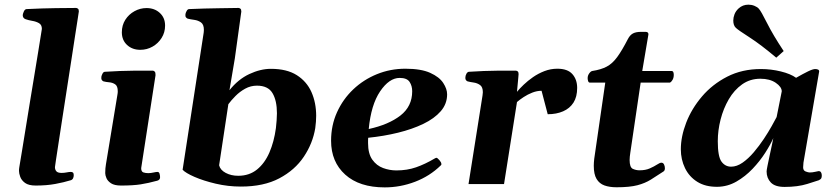

<svg xmlns="http://www.w3.org/2000/svg" viewBox="-20 -790 3577 824"><path d="M65.4 -87.9Q68.4 -106 75 -145.8Q81.5 -185.5 90.1 -238.8Q98.6 -292 108.2 -350.3Q117.7 -408.7 127 -464.4Q136.2 -520 143.6 -565.7Q150.9 -611.3 155.3 -638.4Q159.7 -665.5 159.7 -666Q159.7 -683.6 147.2 -690.7Q134.8 -697.8 118.7 -700.4Q102.5 -703.1 90.1 -707.5Q77.6 -711.9 77.6 -725.1Q77.6 -729.5 82 -740Q86.4 -750.5 94.2 -751Q163.1 -754.4 220 -755.1Q276.9 -755.9 306.2 -755.9Q310.1 -755.9 314.2 -752.9Q318.4 -750 318.4 -741.2Q318.4 -740.2 314 -711.9Q309.6 -683.6 302.2 -636.2Q294.9 -588.9 285.9 -530Q276.9 -471.2 267.1 -408.7Q257.3 -346.2 248.3 -287.1Q239.3 -228 231.9 -180.2Q224.6 -132.3 220.2 -103.5Q215.8 -74.7 215.8 -72.8Q215.8 -62 221.9 -54.9Q228 -47.9 244.6 -47.9Q254.9 -47.9 265.6 -50Q276.4 -52.2 283.7 -52.2Q288.1 -52.2 292.2 -50Q296.4 -47.9 296.4 -37.1Q296.4 -31.2 293.7 -25.1Q291 -19 284.2 -16.6Q253.9 -7.3 217 -0.5Q180.2 6.3 133.3 6.3Q103 6.3 87.6 -4.9Q72.3 -16.1 66.9 -31Q61.5 -45.9 61.5 -56.6Q61.5 -64.5 62.7 -71.5Q64 -78.6 65.4 -87.9Z M499.5 6.3Q471.2 6.3 456.5 -3.4Q441.9 -13.2 436.8 -25.6Q431.6 -38.1 431.6 -46.9Q431.6 -67.9 434.6 -84.5L483.9 -383.3Q484.9 -387.7 485.1 -391.4Q485.4 -395 485.4 -398.4Q485.4 -420.4 474.4 -428Q463.4 -435.5 449 -436.8Q434.6 -438 423.8 -440.9Q418.9 -443.4 416.5 -447.3Q414.1 -451.2 415 -460.4Q416 -466.3 419.9 -473.9Q423.8 -481.4 429.7 -481.9Q498 -486.3 552.2 -486.6Q606.4 -486.8 635.7 -486.8Q639.6 -486.8 643.8 -482.9Q647.9 -479 647.5 -467.3L585.9 -68.4Q585.9 -53.2 595.5 -50Q605 -46.9 616.2 -46.9Q627 -46.9 638.4 -49.6Q649.9 -52.2 655.8 -52.2Q662.6 -52.2 664.8 -44.2Q667 -36.1 667 -29.3Q667 -18.1 655.3 -14.6Q616.2 -3.9 583.7 1.2Q551.3 6.3 499.5 6.3ZM582 -576.2Q547.9 -576.2 525.4 -596.9Q502.9 -617.7 502.9 -651.4Q502.9 -681.6 517.8 -705.1Q532.7 -728.5 557.1 -741.9Q581.5 -755.4 608.9 -755.4Q643.1 -755.4 665.8 -734.6Q688.5 -713.9 688.5 -680.2Q688.5 -650.9 673.6 -627.2Q658.7 -603.5 634.5 -589.8Q610.4 -576.2 582 -576.2Z M763.7 -61.5 854 -648.9Q854.5 -651.4 854.5 -653.3Q854.5 -655.3 854.7 -657.5Q855 -659.7 855 -661.6Q855 -685.1 842.5 -693.8Q830.1 -702.6 813.5 -704.8Q796.9 -707 785.2 -710Q780.3 -712.4 777.6 -716.3Q774.9 -720.2 775.9 -729.5Q776.9 -735.4 781 -742.9Q785.2 -750.5 791 -751Q859.9 -753.9 917 -754.6Q974.1 -755.4 1003.4 -755.9Q1007.3 -755.9 1011.5 -752.9Q1015.6 -750 1015.6 -741.2Q1015.6 -740.2 1015.6 -739Q1015.6 -737.8 1015.1 -736.3L987.8 -539.1L964.8 -402.8Q1002 -449.7 1050 -472.2Q1098.1 -494.6 1142.6 -494.6Q1210.9 -494.6 1253.7 -467.5Q1296.4 -440.4 1316.7 -394.8Q1336.9 -349.1 1336.9 -293Q1336.9 -269 1333 -240.2Q1322.3 -174.8 1283.9 -117.4Q1245.6 -60.1 1178.7 -24.7Q1111.8 10.7 1013.7 10.7Q958.5 10.7 905.8 -1.7Q853 -14.2 814.5 -31Q775.9 -47.9 763.7 -61.5ZM960 -342.8 920.4 -80.6Q925.3 -60.5 948.5 -48.1Q971.7 -35.6 1002.4 -35.6Q1049.8 -35.6 1083 -62.5Q1116.2 -89.4 1136.2 -135.5Q1156.2 -181.6 1164.1 -240.2Q1166 -257.3 1167.2 -273.2Q1168.5 -289.1 1168.5 -303.7Q1168.5 -358.4 1149.4 -390.4Q1130.4 -422.4 1082.5 -422.4Q1055.7 -422.4 1032.2 -409.4Q1008.8 -396.5 990.5 -377.9Q972.2 -359.4 960 -342.8Z M1898.9 -385.3Q1898.9 -344.2 1871.6 -312.7Q1844.2 -281.2 1796.6 -258.3Q1749 -235.4 1688.2 -220.5Q1627.4 -205.6 1560.1 -198.7Q1559.6 -193.4 1559.6 -187.5Q1559.6 -181.6 1559.6 -175.8Q1559.6 -130.4 1577.9 -104.7Q1596.2 -79.1 1624.3 -68.8Q1652.3 -58.6 1681.2 -58.6Q1727.1 -58.6 1765.6 -72Q1804.2 -85.4 1845.7 -109.9Q1847.7 -110.8 1849.4 -111.8Q1851.1 -112.8 1853 -112.8Q1856.9 -112.8 1865.5 -103Q1874 -93.3 1874 -87.4Q1874 -86.9 1874.3 -86.4Q1874.5 -85.9 1874.5 -85.4Q1874.5 -83.5 1873.5 -82.3Q1872.6 -81.1 1871.6 -80.1Q1824.7 -34.2 1761.5 -10Q1698.2 14.2 1631.3 14.2Q1522.5 14.2 1461.7 -40.5Q1400.9 -95.2 1400.9 -186Q1400.9 -252 1426.3 -308.1Q1451.7 -364.3 1495.8 -406.2Q1540 -448.2 1597.7 -471.7Q1655.3 -495.1 1719.7 -495.1Q1787.1 -495.1 1826.4 -477.3Q1865.7 -459.5 1882.3 -433.8Q1898.9 -408.2 1898.9 -385.3ZM1695.3 -455.6Q1650.4 -455.6 1611.3 -397.9Q1572.3 -340.3 1562.5 -236.3Q1647.9 -254.9 1698.5 -294.2Q1749 -333.5 1749 -398.4Q1749 -421.4 1737.8 -438.5Q1726.6 -455.6 1695.3 -455.6Z M2198.7 -396Q2210 -409.7 2227.5 -426.5Q2245.1 -443.4 2267.6 -459Q2290 -474.6 2316.7 -484.9Q2343.3 -495.1 2372.1 -495.1Q2416 -495.1 2436.5 -471.9Q2457 -448.7 2457 -412.6Q2457 -374.5 2441.2 -349.6Q2425.3 -324.7 2396.7 -312.3Q2368.2 -299.8 2330.6 -299.8L2304.2 -400.4Q2284.7 -400.4 2264.6 -392.6Q2244.6 -384.8 2227.5 -373.5Q2210.4 -362.3 2198.7 -352.1L2143.1 0H1990.7L2050.8 -379.9Q2052.2 -388.2 2052.2 -394Q2052.2 -416.5 2040.3 -425Q2028.3 -433.6 2012.7 -435.8Q1997.1 -438 1986.3 -440.9Q1977.1 -445.3 1977.1 -455.6Q1977.1 -465.3 1981.7 -473.4Q1986.3 -481.4 1992.2 -481.9Q2060.5 -486.3 2112.3 -486.6Q2164.1 -486.8 2193.4 -486.8Q2197.3 -486.8 2201.4 -483.9Q2205.6 -481 2205.6 -472.2Q2205.6 -472.2 2204.1 -453.9Q2202.6 -435.5 2198.7 -396Z M2626 13.7Q2596.2 13.7 2574.2 5.9Q2552.2 -2 2540.3 -22Q2528.3 -42 2528.3 -78.6Q2528.3 -85.4 2528.8 -93Q2529.3 -100.6 2530.3 -108.9L2577.6 -435.5H2510.7Q2505.9 -436 2503.9 -442.4Q2502 -448.7 2502 -454.6Q2502 -465.8 2508.8 -475.1Q2515.6 -484.4 2522 -485.4Q2559.6 -491.2 2584 -504.2Q2608.4 -517.1 2628.9 -545.2Q2649.4 -573.2 2674.8 -622.6Q2683.6 -639.6 2696.5 -646.5Q2709.5 -653.3 2731.4 -653.3H2751.5Q2757.8 -653.3 2760.7 -649.4Q2763.7 -645.5 2762.7 -641.6L2736.3 -485.4H2862.3Q2868.2 -484.9 2869.9 -479.7Q2871.6 -474.6 2871.6 -468.8Q2871.6 -456.1 2866.2 -447Q2860.8 -438 2855.5 -435.5H2729.5L2685.1 -134.8Q2683.6 -125.5 2682.9 -117.9Q2682.1 -110.4 2682.1 -103.5Q2682.1 -71.8 2695.8 -65.4Q2709.5 -59.1 2724.6 -59.1Q2750.5 -59.1 2769 -67.4Q2787.6 -75.7 2799.8 -83.7Q2812 -91.8 2818.4 -91.8Q2826.2 -91.8 2829.8 -84.2Q2833.5 -76.7 2833.5 -67.9Q2833.5 -58.1 2827.6 -54.2Q2797.9 -34.7 2773.4 -19.3Q2749 -3.9 2715.8 4.9Q2682.6 13.7 2626 13.7Z M3058.6 11.7Q3007.8 12.2 2972.9 -9.5Q2938 -31.2 2919.9 -68.4Q2901.9 -105.5 2901.9 -149.4Q2901.9 -203.6 2925 -263.7Q2948.2 -323.7 2992.7 -376Q3037.1 -428.2 3100.8 -460.9Q3164.6 -493.7 3245.6 -493.7Q3289.1 -493.7 3331.1 -483.4Q3373 -473.1 3396.5 -456.1Q3426.3 -473.1 3447.3 -483.4Q3468.3 -493.7 3478.5 -493.7Q3485.4 -493.7 3490.5 -491.5Q3495.6 -489.3 3495.6 -483.4L3428.2 -92.3Q3426.8 -80.1 3426.8 -71.8Q3426.8 -58.1 3437.7 -54Q3448.7 -49.8 3455.1 -49.8Q3466.3 -49.8 3478.8 -52.7Q3491.2 -55.7 3493.2 -55.7Q3500.5 -55.7 3503.7 -50Q3506.8 -44.4 3506.8 -37.6Q3506.8 -25.4 3502 -21.5Q3497.1 -17.6 3494.6 -16.6Q3484.9 -13.2 3444.3 -0.5Q3403.8 12.2 3347.2 12.2Q3306.2 12.2 3288.1 -6.8Q3270 -25.9 3270 -54.2Q3270 -59.6 3273.9 -78.9Q3277.8 -98.1 3283 -122.3Q3288.1 -146.5 3292.7 -167.5Q3297.4 -188.5 3298.8 -197.3Q3286.6 -169.4 3263.9 -134Q3241.2 -98.6 3210 -65.7Q3178.7 -32.7 3140.4 -10.7Q3102.1 11.2 3058.6 11.7ZM3117.7 -74.7Q3142.1 -74.7 3167 -92Q3191.9 -109.4 3215.1 -136.7Q3238.3 -164.1 3258.1 -193.8Q3277.8 -223.6 3292 -249Q3306.2 -274.4 3313 -287.6L3335 -397.9Q3335 -417 3309.3 -434.6Q3283.7 -452.1 3243.2 -452.1Q3199.2 -452.1 3165 -428Q3130.9 -403.8 3107.7 -364Q3084.5 -324.2 3072.5 -277.1Q3060.5 -230 3060.5 -184.1Q3060.5 -118.2 3076.4 -96.4Q3092.3 -74.7 3117.7 -74.7ZM3311.5 -542.5Q3245.1 -598.6 3196.8 -629.6Q3148.4 -660.6 3138.2 -670.4Q3127 -680.7 3127 -702.1Q3127 -714.8 3132.3 -728.8Q3137.7 -742.7 3149.9 -753.9Q3167.5 -770 3191.9 -770Q3205.6 -770 3218 -764.9Q3230.5 -759.8 3236.8 -752.4Q3246.6 -741.7 3272 -690.9Q3297.4 -640.1 3343.3 -570.8Z"/></svg>

Font: Gelasio
Style: Bold Italic
Weight: 700
Italic angle: -8.5°
Designer: Eben Sorkin
Foundry: Eben Sorkin
Version: Version 1.008